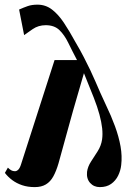

<svg xmlns="http://www.w3.org/2000/svg" viewBox="-50 -766 568 804"><path d="M38.5 -79 178.5 -514.5H272.5Q252.5 -552.5 236.2 -586Q220 -619.5 198.8 -640Q177.5 -660.5 141.5 -660.5Q110.5 -660.5 86.8 -644Q63 -627.5 51 -619L30 -726Q49 -734.5 66.2 -740.5Q83.5 -746.5 107 -746.5Q141 -746.5 167.5 -726.2Q194 -706 217.5 -670.8Q241 -635.5 265.5 -590.5Q286.5 -555 301.2 -526.2Q316 -497.5 327.8 -472.8Q339.5 -448 349.5 -425Q359.5 -402 370 -377.8Q380.5 -353.5 394 -325.5Q415.5 -281 431.5 -237.5Q447.5 -194 454.8 -153Q462 -112 457.5 -74.5Q455 -51.5 444.5 -30.2Q434 -9 415.2 4.2Q396.5 17.5 368 17.5Q343 17.5 327.2 -0.2Q311.5 -18 314.5 -46.5Q317.5 -68.5 331.2 -89.5Q345 -110.5 359.2 -133Q373.5 -155.5 377.5 -182Q380.5 -203.5 377.8 -229Q375 -254.5 366.5 -286.2Q358 -318 342.5 -357.5L301.5 -459.5L276.5 -373.5Q267 -342.5 255.8 -302Q244.5 -261.5 233 -219.8Q221.5 -178 211.5 -141.8Q201.5 -105.5 195 -82Q185.5 -49.5 173.2 -27.2Q161 -5 142.2 6.2Q123.5 17.5 95.5 17.5Q66 17.5 42.5 9.5Q19 1.5 1 -12Q-17 -25.5 -29.5 -42L-17 -64Q-9.5 -56.5 -2.8 -52.8Q4 -49 12.5 -49Q20 -49 26.8 -55.8Q33.5 -62.5 38.5 -79Z"/></svg>

Font: Merriweather 144pt ExtraBold
Style: Italic
Weight: 800
Italic angle: -7.8°
Version: Version 2.101